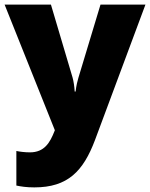

<svg xmlns="http://www.w3.org/2000/svg" viewBox="-21 -573 651 833"><path d="M-1 -553 217 -8 215 -3C196 45 172 88 109 88C86 88 64 85 50 82V232C69 236 93 240 128 240C273 240 340 170 391 35L610 -553H415L319 -235C315 -222 310 -202 307 -176H303C302 -197 298 -222 294 -236L200 -553Z"/></svg>

Font: Noto Sans Sinhala UI Black
Style: Regular
Weight: 900
Designer: Jelle Bosma - Monotype Design Team
Foundry: Monotype Imaging Inc.
Version: Version 2.006